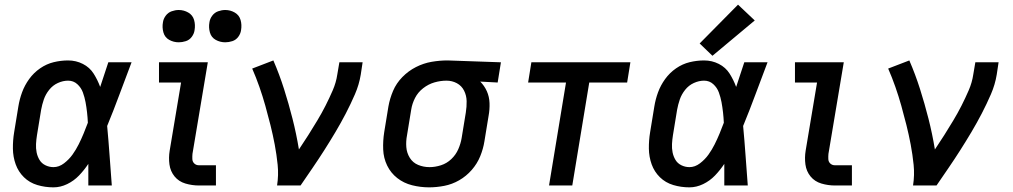

<svg xmlns="http://www.w3.org/2000/svg" viewBox="-20 -798 4360 826"><path d="M210 8Q240 8 269 -6Q298 -20 320 -43Q342 -66 360 -93Q360 -47 360 0H461Q456 -64 451.5 -128Q447 -192 441 -256Q469 -324 494.5 -393Q520 -462 546 -530H446Q428 -477 411 -424Q400 -454 383 -481Q366 -508 336.5 -523Q307 -538 273 -538Q242 -538 211 -530.5Q180 -523 152.5 -504Q125 -485 105.5 -458Q86 -431 75 -401Q64 -371 59 -340L41 -230Q35 -194 35.5 -158.5Q36 -123 47.5 -91Q59 -59 83 -35.5Q107 -12 140.5 -2Q174 8 210 8ZM210 -79Q192 -79 175.5 -87Q159 -95 150 -110Q141 -125 137.5 -142.5Q134 -160 135 -178.5Q136 -197 139 -216L157 -326Q161 -348 168.5 -370Q176 -392 191.5 -411.5Q207 -431 229 -441Q251 -451 273 -451Q296 -451 312.5 -436Q329 -421 336.5 -400.5Q344 -380 348 -358.5Q352 -337 354.5 -314.5Q357 -292 358 -270Q349 -246 339.5 -223Q330 -200 318.5 -177Q307 -154 292 -133Q277 -112 255.5 -95.5Q234 -79 210 -79Z M836 0H909V-87H836Q824 -87 816 -94.5Q808 -102 807.5 -113.5Q807 -125 808 -136L874 -530H664V-443H759L710 -150Q705 -120 709 -90.5Q713 -61 731 -39Q749 -17 777.5 -8.5Q806 0 836 0ZM949 -616Q964 -616 979.5 -621Q995 -626 1005 -639.5Q1015 -653 1017 -668Q1021 -691 1015 -712Q1009 -733 990 -744Q971 -755 949 -755Q934 -755 918.5 -749.5Q903 -744 893 -730.5Q883 -717 881 -702Q877 -680 883 -658.5Q889 -637 908 -626.5Q927 -616 949 -616ZM749 -616Q764 -616 779.5 -621Q795 -626 805 -639.5Q815 -653 817 -668Q821 -691 815 -712Q809 -733 790 -744Q771 -755 749 -755Q734 -755 718.5 -749.5Q703 -744 693 -730.5Q683 -717 681 -702Q677 -680 683 -658.5Q689 -637 708 -626.5Q727 -616 749 -616Z M1172 0H1273Q1299 -38 1325 -76Q1351 -114 1375.5 -152.5Q1400 -191 1423.5 -230.5Q1447 -270 1468 -310.5Q1489 -351 1507 -392.5Q1525 -434 1532 -477L1540 -530H1440L1431 -477Q1426 -443 1411.5 -409.5Q1397 -376 1380.5 -343.5Q1364 -311 1345 -279.5Q1326 -248 1306.5 -217Q1287 -186 1266 -155Q1255 -222 1238.5 -287Q1222 -352 1202 -415Q1182 -478 1156 -538L1065 -503Q1082 -464 1096 -424Q1110 -384 1121.5 -343Q1133 -302 1143.5 -260Q1154 -218 1162 -175.5Q1170 -133 1174.5 -89Q1179 -45 1172 0Z M1826 8Q1858 8 1891.5 1.5Q1925 -5 1955.5 -22.5Q1986 -40 2009.5 -67Q2033 -94 2046 -126Q2059 -158 2064 -190L2082 -300Q2087 -327 2086 -354.5Q2085 -382 2074.5 -405.5Q2064 -429 2046 -447L2121 -443L2135 -530L1906 -538H1905Q1871 -538 1836.5 -532Q1802 -526 1769.5 -509.5Q1737 -493 1711 -466.5Q1685 -440 1671 -407Q1657 -374 1651 -340L1633 -230Q1627 -192 1628.5 -155Q1630 -118 1645.5 -86Q1661 -54 1689 -32Q1717 -10 1753 -1Q1789 8 1826 8ZM1828 -79Q1802 -79 1779 -88.5Q1756 -98 1743 -119Q1730 -140 1728 -165Q1726 -190 1731 -216L1749 -326Q1753 -352 1765.5 -376.5Q1778 -401 1800.5 -418.5Q1823 -436 1849 -443.5Q1875 -451 1901 -451Q1925 -451 1945.5 -440Q1966 -429 1976.5 -408Q1987 -387 1987.5 -363Q1988 -339 1984 -314L1966 -204Q1962 -180 1951.5 -156Q1941 -132 1921.5 -113.5Q1902 -95 1877 -87Q1852 -79 1828 -79Z M2342 0H2442L2515 -443H2678L2692 -530H2266L2252 -443H2415Z M2946 8Q2976 8 3005 -6Q3034 -20 3056 -43Q3078 -66 3096 -93Q3096 -47 3096 0H3197Q3192 -64 3187.5 -128Q3183 -192 3177 -256Q3205 -324 3230.5 -393Q3256 -462 3282 -530H3182Q3164 -477 3147 -424Q3136 -454 3119 -481Q3102 -508 3072.5 -523Q3043 -538 3009 -538Q2978 -538 2947 -530.5Q2916 -523 2888.5 -504Q2861 -485 2841.5 -458Q2822 -431 2811 -401Q2800 -371 2795 -340L2777 -230Q2771 -194 2771.5 -158.5Q2772 -123 2783.5 -91Q2795 -59 2819 -35.5Q2843 -12 2876.5 -2Q2910 8 2946 8ZM2946 -79Q2928 -79 2911.5 -87Q2895 -95 2886 -110Q2877 -125 2873.5 -142.5Q2870 -160 2871 -178.5Q2872 -197 2875 -216L2893 -326Q2897 -348 2904.5 -370Q2912 -392 2927.5 -411.5Q2943 -431 2965 -441Q2987 -451 3009 -451Q3032 -451 3048.5 -436Q3065 -421 3072.5 -400.5Q3080 -380 3084 -358.5Q3088 -337 3090.5 -314.5Q3093 -292 3094 -270Q3085 -246 3075.5 -223Q3066 -200 3054.5 -177Q3043 -154 3028 -133Q3013 -112 2991.5 -95.5Q2970 -79 2946 -79ZM3045 -558 3227 -710 3155 -778 2990 -611Z M3572 0H3645V-87H3572Q3560 -87 3552 -94.5Q3544 -102 3543.5 -113.5Q3543 -125 3544 -136L3610 -530H3400V-443H3495L3446 -150Q3441 -120 3445 -90.5Q3449 -61 3467 -39Q3485 -17 3513.5 -8.5Q3542 0 3572 0Z M3908 0H4009Q4035 -38 4061 -76Q4087 -114 4111.5 -152.5Q4136 -191 4159.5 -230.5Q4183 -270 4204 -310.5Q4225 -351 4243 -392.5Q4261 -434 4268 -477L4276 -530H4176L4167 -477Q4162 -443 4147.5 -409.5Q4133 -376 4116.5 -343.5Q4100 -311 4081 -279.5Q4062 -248 4042.5 -217Q4023 -186 4002 -155Q3991 -222 3974.5 -287Q3958 -352 3938 -415Q3918 -478 3892 -538L3801 -503Q3818 -464 3832 -424Q3846 -384 3857.5 -343Q3869 -302 3879.5 -260Q3890 -218 3898 -175.5Q3906 -133 3910.5 -89Q3915 -45 3908 0Z"/></svg>

Font: Iosevka Sparkle Medium
Style: Italic
Weight: 500
Italic angle: -9°
Designer: Belleve Invis
Foundry: Belleve Invis
Version: Version 4.5.0; ttfautohint (v1.8.3)